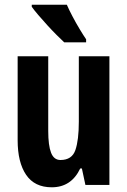

<svg xmlns="http://www.w3.org/2000/svg" viewBox="-20 -786 541 816"><path d="M445 -547V0H343L328 -70H321Q283 10 200 10Q127 10 91 -43Q55 -96 55 -190V-547H185V-229Q185 -168 197 -137Q209 -106 237 -106Q286 -106 300.5 -148.5Q315 -191 315 -269V-547ZM264 -766Q273 -745 288 -716.5Q303 -688 319 -661.5Q335 -635 346 -619V-606H253Q240 -618 220.5 -637.5Q201 -657 180.5 -679.5Q160 -702 142.5 -722.5Q125 -743 115 -757V-766Z"/></svg>

Font: Noto Sans Thai ExtCond
Style: Bold
Weight: 700
Width: 2
Designer: Monotype Design Team
Foundry: Monotype Imaging Inc.
Version: Version 2.002; ttfautohint (v1.8.4.7-5d5b)